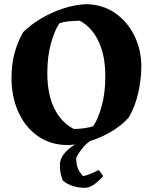

<svg xmlns="http://www.w3.org/2000/svg" viewBox="-20 -681 730 917"><path d="M307 12Q221 12 160 -31.5Q99 -75 67 -147.5Q35 -220 35 -308Q35 -373 49 -426Q63 -479 91 -528Q128 -564 177 -593Q226 -622 280.5 -640Q335 -658 388 -661Q467 -661 527 -620.5Q587 -580 621 -512Q655 -444 655 -362Q655 -307 641 -241Q627 -175 595 -120Q563 -84 516.5 -55.5Q470 -27 415.5 -9Q361 9 307 12ZM333 -65Q357 -65 385 -69Q413 -73 426 -79Q449 -114 466 -175.5Q483 -237 483 -317Q483 -416 450.5 -484Q418 -552 361 -582Q336 -582 307.5 -579Q279 -576 263 -569Q240 -534 223 -472.5Q206 -411 206 -331Q206 -231 239.5 -163Q273 -95 333 -65ZM372 -12H417Q394 3 378 22Q362 41 353 56Q344 71 344 74Q344 115 359 137.5Q374 160 378 160Q397 156 416 147.5Q435 139 452 131L473 160Q460 176 435 196Q410 216 383 216Q357 216 330 208Q303 200 282 183Q279 181 272.5 159Q266 137 266 107Q266 81 282 59Q298 37 322.5 19.5Q347 2 372 -12Z"/></svg>

Font: Labrada
Style: Bold
Weight: 700
Designer: Mercedes Jáuregui
Foundry: Omnibus-Type Team
Version: Version 1.000; ttfautohint (v1.8.4.7-5d5b)